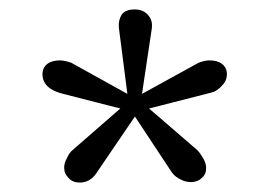

<svg xmlns="http://www.w3.org/2000/svg" viewBox="-20 -731 571 407"><path d="M125 -354C131 -347 139 -344 149 -344C164 -344 176 -351 185 -365C185 -365 266 -484 266 -484C266 -484 344 -366 344 -366C348 -360 354 -355 362 -351C369 -347 377 -345 385 -345C394 -345 402 -348 408 -354C414 -359 417 -366 417 -375C417 -381 415 -388 411 -395C407 -402 403 -408 398 -413C398 -413 296 -501 296 -501C296 -501 429 -535 429 -535C437 -537 444 -542 451 -550C458 -557 461 -565 461 -574C461 -583 457 -591 450 -596C443 -601 434 -603 424 -603C417 -603 409 -601 401 -598C401 -598 281 -532 281 -532C281 -532 302 -672 302 -672C303 -682 301 -691 294 -699C287 -707 278 -711 265 -711C252 -711 243 -707 238 -700C233 -692 231 -683 232 -672C232 -672 250 -532 250 -532C250 -532 131 -598 131 -598C122 -601 114 -603 107 -603C97 -603 88 -601 81 -596C74 -591 70 -583 70 -574C70 -553 85 -539 114 -532C114 -532 235 -501 235 -501C235 -501 134 -413 134 -413C129 -409 125 -403 122 -396C118 -389 116 -382 116 -376C116 -367 119 -360 125 -354Z"/></svg>

Font: BUSH 25 TRIRONG 0515 A
Style: Regular
Weight: 400
Designer: Katatrad Team
Foundry: CadsonDemak